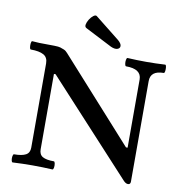

<svg xmlns="http://www.w3.org/2000/svg" viewBox="-93 -950 985 1046"><g transform="rotate(10 399.5 -427.0)"><path d="M684 10Q671 10 657 -6L192 -511H183V-94Q183 -65 203 -53.5Q223 -42 265 -42Q270 -42 272 -30.5Q274 -19 272 -8Q270 3 265 3Q209 0 155 0Q101 0 45 3Q40 3 38 -8Q36 -19 38 -30.5Q40 -42 45 -42Q88 -42 109.5 -53.5Q131 -65 131 -94V-560Q131 -593 107 -606.5Q83 -620 36 -620Q31 -620 29.5 -631.5Q28 -643 29.5 -654.5Q31 -666 36 -666Q56 -664 75.5 -663.5Q95 -663 114 -663Q134 -663 158.5 -662.5Q183 -662 192 -659Q201 -656 212.5 -651.5Q224 -647 234 -635L639 -185H648V-562Q648 -620 563 -620Q558 -620 556 -631.5Q554 -643 556 -654.5Q558 -666 563 -666Q614 -663 667 -663Q719 -663 771 -666Q776 -666 777.5 -654.5Q779 -643 777.5 -631.5Q776 -620 771 -620Q698 -620 698 -562V-6Q698 10 684 10ZM463 -711 315 -787Q304 -792 306.5 -806Q309 -820 318.5 -835Q328 -850 339.5 -858.5Q351 -867 358 -862L494 -754Q514 -737 514 -723.5Q514 -710 499.5 -705.5Q485 -701 463 -711Z"/></g></svg>

Font: Junicode SmExp
Style: Bold
Weight: 700
Width: 6
Designer: Peter S. Baker
Version: Version 2.205; ttfautohint (v1.8.4)